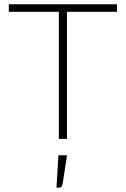

<svg xmlns="http://www.w3.org/2000/svg" viewBox="-20 -647 586 894"><path d="M525 -627V-592H292V0H254V-592H21V-627ZM292 76 272 207Q270 218 265.5 222.5Q261 227 251 227H243L252 76Z"/></svg>

Font: Blinker ExtraLight
Style: Regular
Weight: 200
Designer: Juergen Huber
Foundry: supertype
Version: Version 1.017;hotconv 1.0.117;makeotfexe 2.5.65602